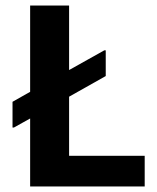

<svg xmlns="http://www.w3.org/2000/svg" viewBox="-20 -670 565 690"><path d="M30 -211.7 88.3 -244.2V0H500V-110H228.3V-322.5L360 -396.7V-489.2H355L228.3 -418.3V-650H88.3V-340L25 -304.2V-211.7Z"/></svg>

Font: Familjen Grotesk
Style: Bold
Weight: 700
Designer: Anders Wikstroem, Jonas Baeckman, Matilda Gysing, Kristian Moeller
Foundry: Familjen STHLM AB
Version: Version 2.000